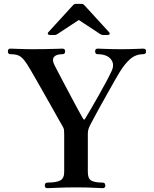

<svg xmlns="http://www.w3.org/2000/svg" viewBox="-20 -979 800 999"><path d="M227 0Q213 0 213 -13Q213 -29 227 -29Q271 -29 292.5 -39.5Q314 -50 314 -84V-281Q314 -296 313 -304Q312 -312 304 -325Q299 -333 285 -358Q271 -383 252 -417Q233 -451 212 -487.5Q191 -524 172 -558Q153 -592 139 -615Q119 -650 104.5 -667.5Q90 -685 74.5 -691Q59 -697 34 -697Q21 -697 21 -712Q21 -726 34 -726Q45 -726 78 -724.5Q111 -723 148 -723Q178 -723 212.5 -723.5Q247 -724 273.5 -725Q300 -726 304 -726Q319 -726 319 -712Q319 -697 304 -697Q272 -697 260.5 -682Q249 -667 265 -637Q279 -609 301 -568Q323 -527 345.5 -484Q368 -441 386.5 -407.5Q405 -374 412 -362Q415 -357 417.5 -356.5Q420 -356 424 -363Q434 -379 453 -412Q472 -445 494 -483.5Q516 -522 534.5 -557Q553 -592 562 -612Q577 -647 556 -672Q535 -697 488 -697Q475 -697 475 -712Q475 -726 488 -726Q499 -726 532 -724.5Q565 -723 612 -723Q656 -723 685.5 -724.5Q715 -726 725 -726Q740 -726 740 -712Q740 -697 725 -697Q686 -697 656.5 -671Q627 -645 601 -601Q594 -590 577 -560Q560 -530 537.5 -490Q515 -450 492 -408.5Q469 -367 451 -332Q445 -321 441 -309.5Q437 -298 437 -283V-84Q437 -49 455.5 -39Q474 -29 514 -29Q528 -29 528 -13Q528 0 514 0Q501 0 469.5 -2Q438 -4 376 -4Q317 -4 279 -2Q241 0 227 0ZM239 -797Q232 -797 229.5 -802Q227 -807 232 -812L361 -953Q367 -959 376 -959H403Q412 -959 418 -953L547 -812Q552 -807 550.5 -802Q549 -797 541 -797H515Q511 -797 508 -798.5Q505 -800 501 -802L390 -875L279 -802Q275 -800 272.5 -798.5Q270 -797 265 -797Z"/></svg>

Font: Zen Old Mincho Black
Style: Regular
Weight: 900
Designer: Yoshimichi Ohira
Foundry: Positype
Version: Version 1.001